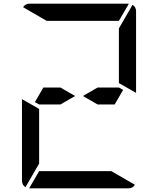

<svg xmlns="http://www.w3.org/2000/svg" viewBox="-20 -1020 856 1040"><path d="M387 -500 307 -454H212H192L169 -467L215 -546H307ZM624 -546 647 -533 601 -454H509L429 -500L509 -546ZM192 -218V-134L118 -6Q99 -18 99 -41V-483L192 -430ZM698 -994Q717 -982 717 -959V-517L624 -570V-607V-782V-866ZM233 -907 105 -981Q117 -1000 140 -1000H676Q676 -1000 678 -1000L624 -907H621H590H454H362ZM583 -93 711 -19Q699 0 676 0H140Q140 0 138 0L192 -93H195H226H362H454Z"/></svg>

Font: DSEG14 Modern
Style: Regular
Weight: 400
Designer: Keshikan(Twitter:@keshinomi_88pro)
Version: Version 0.46